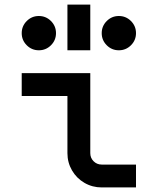

<svg xmlns="http://www.w3.org/2000/svg" viewBox="-20 -820 690 840"><path d="M275 -400H75V-500H375V-150Q375 -129 389.5 -114.5Q404 -100 425 -100H575V0H425Q384 0 349.5 -20Q315 -40 295 -74.5Q275 -109 275 -150ZM75 -675Q75 -706 97 -728Q119 -750 150 -750Q181 -750 203 -728Q225 -706 225 -675Q225 -644 203 -622Q181 -600 150 -600Q119 -600 97 -622Q75 -644 75 -675ZM275 -800H375V-600H275ZM500 -750Q531 -750 553 -728Q575 -706 575 -675Q575 -644 553 -622Q531 -600 500 -600Q469 -600 447 -622Q425 -644 425 -675Q425 -706 447 -728Q469 -750 500 -750Z"/></svg>

Font: Monoikos Medium
Style: Regular
Weight: 500
Designer: Brian Krent
Version: Version 0.088